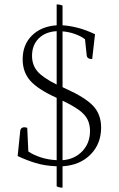

<svg xmlns="http://www.w3.org/2000/svg" viewBox="-20 -761 544 881"><path d="M267 100Q251 100 240 94V2Q186 0 143.5 -13Q101 -26 61 -45L73 -162Q76 -177 91 -177Q100 -177 105 -174L110 -66Q133 -50 167 -39Q201 -28 240 -26V-312Q154 -351 119 -390.5Q84 -430 84 -489Q84 -556 126.5 -598Q169 -640 240 -645V-741Q246 -741 254 -739.5Q262 -738 267 -735V-645Q299 -643 336.5 -633.5Q374 -624 416 -604L403 -490Q380 -490 378 -506L370 -581Q350 -596 322.5 -605.5Q295 -615 267 -617V-361Q274 -357 282 -354Q371 -314 407.5 -275Q444 -236 444 -176Q444 -101 395.5 -52Q347 -3 267 2ZM127 -505Q127 -463 151.5 -434Q176 -405 240 -373V-618Q188 -615 157.5 -584.5Q127 -554 127 -505ZM393 -160Q393 -190 381.5 -213Q370 -236 342.5 -256Q315 -276 267 -299V-26Q322 -30 357.5 -67Q393 -104 393 -160Z"/></svg>

Font: Petrona ExtraLight
Style: Regular
Weight: 200
Designer: Ringo R. Seeber
Foundry: Ringo R. Seeber
Version: Version 2.001; ttfautohint (v1.8.3)